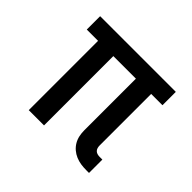

<svg xmlns="http://www.w3.org/2000/svg" viewBox="-127 -683 854 854"><g transform="rotate(45 300.0 -256.0)"><path d="M502 8Q485 8 468.5 5.5Q452 3 436.5 -3.5Q421 -10 408 -21Q395 -32 386.5 -46.5Q378 -61 374.5 -77.5Q371 -94 371 -111V-436H229V0H133V-436H62V-520H538V-436H467V-111Q467 -104 469 -97Q471 -90 476 -85Q481 -80 488 -78Q495 -76 502 -76H520V8Z"/></g></svg>

Font: Zed Mono Medium Extended
Style: Regular
Weight: 500
Width: 7
Monospace: yes
Designer: Belleve Invis
Foundry: Belleve Invis
Version: Version 1.0.0; ttfautohint (v1.8.4)